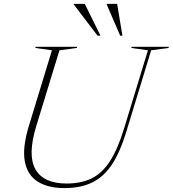

<svg xmlns="http://www.w3.org/2000/svg" viewBox="-20 -955 886 985"><path d="M166 -308Q120.5 -159 162 -86.2Q203.5 -13.5 322 -13.5Q396.5 -13.5 450.5 -40Q504.5 -66.5 544.5 -128.8Q584.5 -191 617 -297.5L739 -697L653.5 -709L655.5 -715H846.5L844.5 -709L755.5 -697L626.5 -274.5Q596.5 -176.5 555.8 -113.5Q515 -50.5 455.5 -20.2Q396 10 310.5 10Q227 10 174 -23Q121 -56 107.5 -126Q94 -196 127.5 -307L246.5 -697L161 -709L163 -715H376L374 -709L285 -697ZM495.5 -772H480.5L358.5 -932V-935H415ZM608 -772H596.5L527.5 -932V-935H581Z"/></svg>

Font: Newsreader Display ExtraLight
Style: Italic
Weight: 275
Italic angle: -17°
Designer: Hugues Gentile
Foundry: Production Type
Version: Version 1.001